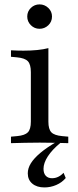

<svg xmlns="http://www.w3.org/2000/svg" viewBox="-20 -639 346 857"><path d="M117.7 -206.5V-316.9Q117.7 -351.6 104.4 -365.7Q91.1 -379.8 55.6 -383.1L29 -385.5V-414.5Q45.2 -413.7 58.1 -413.3Q71 -412.9 84.7 -412.9Q117.7 -412.9 146 -415.7Q174.2 -418.5 196 -424.2V-414.5V-206.5ZM157.3 -2.4Q119.4 -2.4 89.9 -1.6Q60.5 -0.8 29 0V-29L56.5 -31.5Q91.1 -34.7 104.4 -48.4Q117.7 -62.1 117.7 -96V-206.5H196V-96Q196 -62.1 209.3 -48.4Q222.6 -34.7 257.3 -31.5L284.7 -29V0Q253.2 -0.8 223.8 -1.6Q194.4 -2.4 157.3 -2.4ZM178.2 197.6Q144.4 197.6 124.2 180.6Q104 163.7 104 134.7Q104 112.1 117.7 89.9Q131.5 67.7 160.1 43.5Q188.7 19.4 234.7 -7.3H254Q254 -4.8 252.8 -4Q251.6 -3.2 249.2 -0.8Q212.9 29 193.5 58.9Q174.2 88.7 174.2 114.5Q174.2 134.7 184.3 145.6Q194.4 156.5 212.1 156.5Q241.1 156.5 263.7 132.3L273.4 155.6Q256.5 175.8 231 186.7Q205.6 197.6 178.2 197.6ZM156.5 -510.5Q133.9 -510.5 117.7 -526.6Q101.6 -542.7 101.6 -565.3Q101.6 -587.9 117.7 -603.6Q133.9 -619.4 156.5 -619.4Q179 -619.4 195.6 -603.6Q212.1 -587.9 212.1 -565.3Q212.1 -541.9 195.6 -526.2Q179 -510.5 156.5 -510.5Z"/></svg>

Font: Playfair 5pt SemiExpanded Light
Style: Regular
Weight: 400
Version: Version 2.203